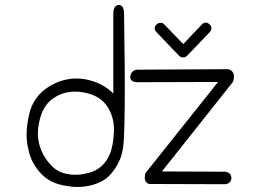

<svg xmlns="http://www.w3.org/2000/svg" viewBox="-20 -748 1040 766"><path d="M475 -690Q479 -454 477.5 -321Q476 -188 471 -159Q467 -130 456 -106Q445 -82 429 -62Q414 -42 394 -29.5Q374 -17 348 -10Q298 4 241 -7Q181 -16 144 -55Q125 -75 112 -99Q99 -123 93 -153Q78 -212 96 -290Q112 -366 181 -406Q247 -444 319 -432Q388 -419 432 -375V-692Q432 -727 454 -728Q475 -729 475 -690ZM434 -214Q439 -271 412 -317Q384 -365 320 -378Q255 -392 204 -363Q152 -335 137 -264Q120 -191 153 -131Q188 -69 235 -57Q281 -44 333 -58Q380 -70 406 -110Q419 -130 425.5 -155.5Q432 -181 434 -214ZM891 -472Q922 -463 910 -422L626 -64L879 -63Q903 -59 903 -38Q903 -17 879 -13L575 -14Q551 -21 560 -57L850 -421L524 -420Q497 -423 500 -444Q503 -465 524 -470ZM604 -620Q590 -636 605 -651Q612 -657 621 -657Q630 -657 636 -650L711 -572L785 -650Q800 -665 816 -651Q831 -636 817 -620L726 -525Q720 -519 711 -519Q701 -519 695 -525Z"/></svg>

Font: Yomogi
Style: Regular
Weight: 400
Designer: satsuyako
Foundry: satsuyako
Version: Version 3.100